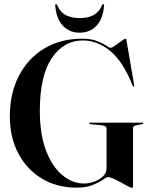

<svg xmlns="http://www.w3.org/2000/svg" viewBox="-20 -897 732 928"><path d="M623 -1Q623 11 618 11Q612.5 11 597.8 3Q583 -5 564.5 -15.2Q546 -25.5 528.8 -33.2Q511.5 -41 501.5 -41Q495 -41 477 -28.2Q459 -15.5 427.8 -2.8Q396.5 10 350.5 10Q255 10 182.2 -34Q109.5 -78 68.5 -155.5Q27.5 -233 27.5 -334Q27.5 -446.5 71.8 -531.2Q116 -616 194.8 -663Q273.5 -710 377.5 -710Q419.5 -710 448 -699Q476.5 -688 492.5 -677Q508.5 -666 513.5 -666Q522 -666 537 -676.8Q552 -687.5 566.5 -698.5Q581 -709.5 587.5 -709.5Q590.5 -709.5 591.5 -701L628.5 -485.5Q629 -480 627 -478.5Q624.5 -477 621.5 -482Q575 -600 512.8 -650.8Q450.5 -701.5 380.5 -701.5Q288 -701.5 230.2 -616Q172.5 -530.5 172.5 -360Q172.5 -249.5 201.8 -171.2Q231 -93 280 -51.5Q329 -10 387.5 -10Q409.5 -10 434.5 -18.8Q459.5 -27.5 477.2 -44Q495 -60.5 495 -82.5V-277Q495 -288.5 475.5 -291L417 -297Q411 -298 411 -301Q411 -304 416 -304H668Q672.5 -304 672.5 -301Q672.5 -298.5 666.5 -297L636.5 -291Q623 -288 623 -277ZM364.5 -809.5Q405 -809.5 432 -824Q459 -838.5 473.5 -872.5Q475.5 -877 478.5 -877Q483.5 -877 483 -870Q478 -806 446.2 -772.5Q414.5 -739 364.5 -739Q316 -739 284 -772.5Q252 -806 247 -870Q246.5 -877 251 -877Q254.5 -877 256 -872.5Q271.5 -836.5 299.8 -823Q328 -809.5 364.5 -809.5Z"/></svg>

Font: Fraunces 144pt SemiBold
Style: Regular
Weight: 600
Version: Version 1.000;[0bf87f6ff]